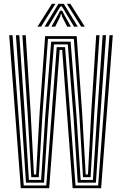

<svg xmlns="http://www.w3.org/2000/svg" viewBox="-20 -984 638 1004"><path d="M88.8 0 28.2 -800H45.5L104 -14.2H222L276.5 -737.5H320.2L375 -14.2H493.2L552.5 -800H569.8L508.8 0H359.8L305.2 -723.2H291.8L237.2 0ZM115.8 -28.8 93.2 -371.2 63.2 -800H81L109.8 -381.8L131.2 -43H195L216.5 -376.5L247.5 -766.2H349.2L380.2 -375.8L401.8 -43H466L487.8 -380.5L516.8 -800H534.5L504 -370.2L481.5 -28.8H386.5L365.2 -363L334.5 -752H262.2L231.5 -363.5L210.2 -28.8ZM143.5 -57.5 124.5 -391 97 -800H114.5L140 -399.2L157.5 -71.8H168.8L187.5 -399.2L216 -795H381L409.2 -398.2L428.2 -71.8H440L457.2 -397.5L483 -800H500.2L472.8 -390L453.8 -57.5H414L394.8 -387.5L366.2 -780.8H230.8L202.2 -388.8L182.8 -57.5ZM176 -844.5 251.5 -964.2H270L194.8 -844.5ZM212.8 -844.5 285.8 -964.2H313.5L386.8 -844.5H367.2L317.8 -927.5L303.2 -950.5H296.2L281.8 -927.5L232.2 -844.5ZM249 -844.5 284.5 -909 294 -928.2H305.5L314.8 -909L351 -844.5H331.5L304.2 -898.2L301.2 -911.2H298.2L295.2 -898.2L268.5 -844.5ZM404.5 -844.5 329.5 -964.2H347.8L423.5 -844.5Z"/></svg>

Font: Big Shoulders Inline Display Thin SemiBold
Style: Regular
Weight: 600
Version: Version 2.002